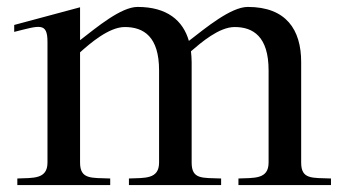

<svg xmlns="http://www.w3.org/2000/svg" viewBox="-20 -534 987 554"><path d="M211 -65V-383C239 -408 294 -456 340 -456C395 -456 439 -428 439 -331V-65C439 -16 397 -21 352 -19V0H618V-19C563 -21 533 -16 533 -65V-355C533 -366 532 -376 531 -386C560 -411 612 -456 657 -456C710 -456 755 -429 755 -331V-65C755 -16 713 -21 668 -19V0H935V-19C880 -21 849 -16 849 -65V-355C849 -448 806 -514 695 -514C646 -514 573 -453 525 -416C508 -475 462 -514 377 -514C329 -514 259 -455 211 -418V-513L21 -462V-442C94 -460 117 -471 117 -413V-65C117 -16 75 -21 30 -19V0H298V-19C243 -21 211 -16 211 -65Z"/></svg>

Font: Ortica Linear
Style: Regular
Weight: 400
Designer: Benedetta Bovani
Foundry: Collletttivo
Version: Version 2.000;Glyphs 3.1.2 (3151)